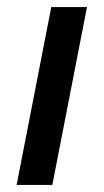

<svg xmlns="http://www.w3.org/2000/svg" viewBox="-20 -523 293 543"><path d="M27 0 125 -503H226L128 0Z"/></svg>

Font: REM
Style: Italic
Weight: 400
Italic angle: -11°
Designer: Octavio Pardo
Foundry: Ashler Design
Version: Version 1.005;gftools[0.9.28]